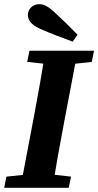

<svg xmlns="http://www.w3.org/2000/svg" viewBox="-22 -900 471 920"><path d="M-2 0H307.4L318.3 -53.7L183.4 -68.7H154.6L8.8 -53.7L-2 0ZM75.7 0H229.4C246.1 -103 264.8 -207 284.6 -310.7L350.4 -657H196C179.3 -554 161.3 -450 141.6 -347L75.7 0ZM108.3 -603.3 249.5 -588.3H278.6L417.7 -603.3L428.6 -657H119.2L108.3 -603.3ZM349.6 -733.7C313.1 -771.2 275.6 -808 240 -840.4C207.7 -869.9 189.2 -879.9 165.7 -879.9C133.5 -879.9 111.4 -854.6 111.4 -828.8C111.4 -810.1 120.8 -783.7 169.3 -762.3C221.6 -738.9 275.2 -719.5 326.5 -700.4L349.6 -733.7Z"/></svg>

Font: Source Serif Variable
Style: Italic
Weight: 389
Italic angle: -12°
Designer: Frank Grießhammer
Foundry: Adobe Systems Incorporated
Version: Version 3.001;hotconv 1.0.111;makeotfexe 2.5.65597